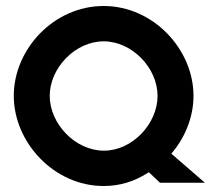

<svg xmlns="http://www.w3.org/2000/svg" viewBox="-20 -610 741 641"><path d="M26 -290C26 -135 160 11 326 11C380 11 428 -4 472 -32L477 -35L514 0H664L552 -97L557 -103C599 -154 626 -221 626 -290C626 -445 492 -590 326 -590C160 -590 26 -446 26 -290ZM146 -290C146 -383 231 -472 326 -472C421 -472 506 -383 506 -290C506 -197 422 -107 327 -107C231 -107 146 -197 146 -290Z"/></svg>

Font: Charger Eco
Style: Regular
Weight: 1000
Designer: Jasper
Foundry: Cannot Into Space Fonts
Version: Version 1.1